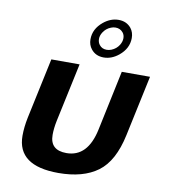

<svg xmlns="http://www.w3.org/2000/svg" viewBox="-85 -826 813 915"><g transform="rotate(10 321.5 -368.5)"><path d="M258.3 15.1Q59.6 15.1 59.6 -130.4Q59.6 -171.9 69.3 -218.8L131.8 -512.2H268.6L208 -228.5Q200.2 -190.9 200.2 -159.2Q200.2 -85 279.8 -85Q382.8 -85 411.6 -222.7L472.7 -512.2H609.4L546.9 -218.8Q519.5 -89.4 448.7 -37.1Q377.9 15.1 258.3 15.1ZM375.5 -564.5Q336.4 -564.5 314.5 -592.3Q298.8 -611.8 298.8 -639.2Q298.8 -689.5 342.8 -725.6Q377 -753.4 415.5 -753.4Q454.1 -753.4 476.6 -725.6Q491.7 -706.1 491.7 -678.7Q491.7 -628.4 447.8 -592.3Q413.6 -564.5 375.5 -564.5ZM383.3 -603Q394.5 -603 405.8 -607.4Q429.2 -616.7 442.4 -637.7Q452.6 -654.3 452.6 -670.9Q452.6 -687 443.4 -698.2Q429.7 -714.8 407.2 -714.8Q396 -714.8 385.3 -710.4Q361.8 -701.2 348.6 -680.2Q338.4 -664.1 338.4 -648.4Q338.4 -631.3 347.7 -619.6Q360.4 -603 383.3 -603Z"/></g></svg>

Font: Cadman
Style: Bold Italic
Weight: 700
Italic angle: -12°
Designer: Paul James MIller
Foundry: High-Logic / Made with FontCreator
Version: Version 2.114;March 28, 2021;FontCreator 13.0.0.2683 64-bit